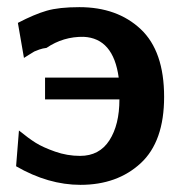

<svg xmlns="http://www.w3.org/2000/svg" viewBox="-20 -507 522 537"><path d="M25 -42 33 -142Q60 -120 80 -107.5Q100 -95 134 -83Q168 -71 204 -71Q258 -71 286 -114.5Q314 -158 314 -229H106V-290H312Q297 -400 214 -404Q157 -405 110 -373Q100 -372 90 -368.5Q80 -365 76 -363Q72 -361 60.5 -353.5Q49 -346 47 -345L30 -443Q76 -467 110.5 -477Q145 -487 202 -487Q308 -487 373.5 -425.5Q439 -364 439 -236Q439 -111 373.5 -50.5Q308 10 205 10Q115 10 25 -42Z"/></svg>

Font: Coval
Style: Bold
Weight: 700
Foundry: Context Ltd
Version: Version 001.000